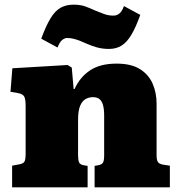

<svg xmlns="http://www.w3.org/2000/svg" viewBox="-20 -804 766 824"><path d="M32 0V-93L64 -99Q80 -102 85 -110.5Q90 -119 90 -146V-349Q90 -378 84 -389.5Q78 -401 55 -405L25 -410L33 -511L270 -525L288 -514L296 -422H300Q323 -473 366.5 -502Q410 -531 480 -531Q543 -531 580.5 -507.5Q618 -484 635 -445Q652 -406 652 -359V-138Q652 -118 657.5 -109Q663 -100 682 -97L709 -93V0H386V-92L402 -95Q418 -98 422.5 -107Q427 -116 427 -137V-307Q427 -336 422 -353.5Q417 -371 406.5 -379Q396 -387 379 -387Q362 -387 347.5 -379Q333 -371 324 -350Q315 -329 315 -288V-139Q315 -118 319 -108Q323 -98 338 -95L356 -92V0ZM448 -594Q420 -594 396.5 -600.5Q373 -607 353 -616Q338 -623 324 -628.5Q310 -634 296 -637.5Q282 -641 268 -641Q258 -641 247 -632.5Q236 -624 227 -600L157 -638Q178 -695 197.5 -726.5Q217 -758 240.5 -771Q264 -784 296 -784Q325 -784 347 -776Q369 -768 388 -759Q408 -751 426.5 -744Q445 -737 467 -737Q482 -737 493 -746.5Q504 -756 512 -778L582 -740Q563 -687 544 -655Q525 -623 502 -608.5Q479 -594 448 -594Z"/></svg>

Font: Literata Black
Style: Regular
Weight: 900
Designer: Latin by Veronika Burian and Jose Scaglione. Greek by Irene Vlachou. Cyrillic by Vera Evstafieva.
Foundry: TypeTogether
Version: Version 3.103;gftools[0.9.29]